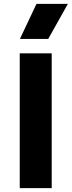

<svg xmlns="http://www.w3.org/2000/svg" viewBox="-20 -977 372 997"><path d="M82.5 0V-700H248.5V0ZM83.5 -775 169.5 -957H332.5L230.5 -775Z"/></svg>

Font: Geologica Thin Roman
Style: Bold
Weight: 700
Version: Version 1.010;gftools[0.9.28]